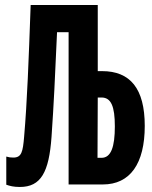

<svg xmlns="http://www.w3.org/2000/svg" viewBox="-20 -734 603 764"><path d="M59 10C143 10 175 -49 185 -189C194 -317 199 -427 207 -606H253V0H389C498 0 556 -83 556 -233C556 -382 498 -451 386 -451H369V-714H102C94 -490 88 -329 76 -190C71 -130 66 -107 33 -107C22 -107 15 -108 5 -111V1C19 6 34 10 59 10ZM368 -106 369 -346H384C422 -346 437 -311 437 -231C437 -150 422 -106 384 -106Z"/></svg>

Font: Noto Sans Mono SemiCondensed ExtraBold
Style: Regular
Weight: 800
Width: 4
Designer: Monotype Design Team
Foundry: Monotype Imaging Inc.
Version: Version 2.014